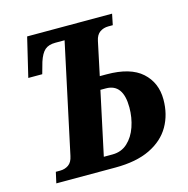

<svg xmlns="http://www.w3.org/2000/svg" viewBox="-105 -815 898 917"><g transform="rotate(-15 344.0 -357.0)"><path d="M62 0 74 -54H95Q119 -54 137 -66.5Q155 -79 161 -109L277 -650H231Q198 -650 179.5 -634Q161 -618 148 -578L132 -521H63L109 -714H529L518 -660H496Q472 -660 454 -647.5Q436 -635 430 -606L395 -441H428Q546 -441 603 -389.5Q660 -338 660 -255Q660 -181 627 -123.5Q594 -66 526 -33Q458 0 354 0ZM314 -64H357Q401 -64 431.5 -92Q462 -120 477.5 -165Q493 -210 493 -260Q493 -377 408 -377H381Z"/></g></svg>

Font: Noto Serif Condensed ExtraBold
Style: Italic
Weight: 800
Width: 3
Italic angle: -12°
Designer: Monotype Design Team
Foundry: Monotype Imaging Inc.
Version: Version 2.014; ttfautohint (v1.8.4.7-5d5b)